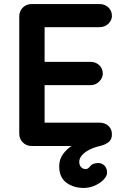

<svg xmlns="http://www.w3.org/2000/svg" viewBox="-20 -720 612 947"><path d="M392 207Q343 207 307.5 181Q272 155 272 100Q272 66 290.5 40.5Q309 15 338.5 -4Q368 -23 401.5 -35.5Q435 -48 465 -56L457 0H136Q110 0 92.5 -17.5Q75 -35 75 -61V-639Q75 -665 92.5 -682.5Q110 -700 136 -700H471Q497 -700 514.5 -683.5Q532 -667 532 -641Q532 -620 514.5 -603Q497 -586 471 -586H191L200 -603V-407L192 -415H426Q452 -415 469.5 -398.5Q487 -382 487 -356Q487 -336 469.5 -318Q452 -300 426 -300H195L200 -308V-106L192 -115H471Q497 -115 514.5 -99.5Q532 -84 532 -57Q532 -32 515.5 -19Q499 -6 473 0Q443 7 420 19Q397 31 384 46Q371 61 371 78Q371 96 380.5 105Q390 114 402 114Q414 114 423 102Q432 90 444.5 87Q457 84 464 84Q482 84 495 96.5Q508 109 508 132Q508 148 491.5 165.5Q475 183 448.5 195Q422 207 392 207Z"/></svg>

Font: Quicksand Light
Style: Bold
Weight: 700
Version: Version 3.004